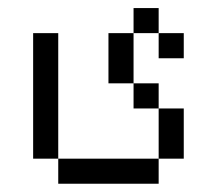

<svg xmlns="http://www.w3.org/2000/svg" viewBox="-20 -395 540 478"><path d="M437.5 -250V-312.5H375V-250ZM125 0V62.5H375V0ZM125 0V-312.5H62.5V0ZM375 0H437.5Q437.5 0 437.5 -125H375Q375 -125 375 0ZM375 -125V-187.5H312.5V-125ZM312.5 -187.5Q312.5 -187.5 312.5 -312.5H250Q250 -312.5 250 -187.5ZM312.5 -312.5H375V-375H312.5Z"/></svg>

Font: BFUnifontExMono
Style: Regular
Weight: 500
Version: Version 15.0.06